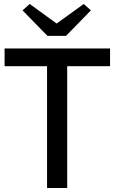

<svg xmlns="http://www.w3.org/2000/svg" viewBox="-20 -943 575 963"><path d="M129 -923 264 -825 400 -923 436 -891 311 -763H218L93 -891ZM216 -611H3V-700H532V-611H317V0H216Z"/></svg>

Font: Voces
Style: Regular
Weight: 400
Designer: Ana Paula Megda, Pablo Ugerman
Foundry: Ana Paula Megda, Pablo Ugerman
Version: Version 1.100